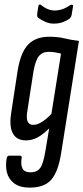

<svg xmlns="http://www.w3.org/2000/svg" viewBox="-20 -662 381 878"><path d="M205 -494Q244 -494 275 -486.5Q306 -479 341 -475L260 36Q247 121 215.5 158.5Q184 196 116 196Q71 196 45 176.5Q19 157 11.5 126Q4 95 11 60Q14 50 21 50H71Q81 50 79 60Q74 92 83 109Q92 126 120 126Q149 126 163.5 106.5Q178 87 187 32L205 -75Q178 -48 152.5 -34Q127 -20 99 -20Q55 -20 38 -53.5Q21 -87 32 -151L61 -341Q75 -424 109.5 -459Q144 -494 205 -494ZM132 -91Q167 -91 215 -141L259 -417Q246 -420 232 -422.5Q218 -425 202 -425Q174 -425 158 -405.5Q142 -386 133 -335L105 -154Q94 -91 132 -91ZM225 -554Q205 -554 186.5 -562.5Q168 -571 154 -581Q149 -586 150 -598L155 -632Q156 -639 160 -641Q164 -643 169 -638Q184 -626 199.5 -620Q215 -614 230 -614Q266 -614 302 -639Q307 -642 311 -640Q315 -638 314 -633L307 -591Q305 -583 297 -576Q283 -566 265.5 -560Q248 -554 225 -554Z"/></svg>

Font: Sofia Sans Extra Condensed Medium
Style: Italic
Weight: 500
Italic angle: -9°
Version: Version 4.100